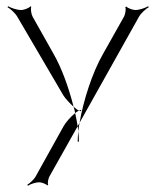

<svg xmlns="http://www.w3.org/2000/svg" viewBox="-20 -462 504 613"><path d="M4 -439C13 -434 28 -421 35 -409L182 -158C188 -148 202 -133 215 -121C200 -180 178 -243 151 -290L84 -409C80 -416 77 -434 80 -440L77 -442C73 -436 56 -430 48 -430C33 -430 15 -437 6 -442ZM215 -121C217 -114 219 -107 220 -101C224 -104 228 -107 232 -109C227 -111 221 -116 215 -121ZM232 -109C235 -108 237 -107 239 -107V-111C237 -111 235 -110 232 -109ZM228 -59C229 -53 229 -48 230 -43C231 -52 232 -61 234 -70ZM234 -70 424 -409C431 -421 446 -434 455 -439L453 -442C444 -437 426 -430 412 -430C404 -430 387 -436 384 -441L380 -439C383 -434 380 -416 376 -409L309 -290C274 -229 246 -140 234 -70ZM228 -10H232C232 -20 231 -31 230 -43C229 -31 228 -20 228 -10ZM67 128 69 131C77 126 93 120 106 120C113 120 128 126 131 130L134 128C131 124 134 108 138 101L228 -59C226 -72 223 -86 220 -101C205 -89 189 -70 183 -59L94 101C88 112 75 123 67 128Z"/></svg>

Font: Armata Saber
Style: Rg
Weight: 400
Designer: Jasper
Foundry: Cannot Into Space Fonts
Version: Version 0.970